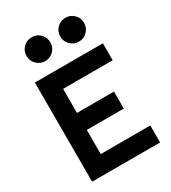

<svg xmlns="http://www.w3.org/2000/svg" viewBox="-223 -1052 1033 1163"><g transform="rotate(-30 293.0 -470.5)"><path d="M69.8 0V-693.4H198.7V0ZM69.8 0V-118.7H545.4V0ZM69.8 -287.6V-406.7H457.5V-287.6ZM69.8 -574.7V-693.4H545.4V-574.7ZM425.3 -774.4Q391.2 -774.4 366.8 -798.8Q342.3 -823.2 342.3 -857.9Q342.3 -892.6 366.7 -916.8Q391.2 -940.9 425.3 -940.9Q460 -940.9 484.4 -916.8Q508.8 -892.6 508.8 -857.9Q508.8 -823.2 484.5 -798.8Q460.2 -774.4 425.3 -774.4ZM189.9 -774.4Q155.3 -774.4 130.9 -798.8Q106.4 -823.2 106.4 -857.9Q106.4 -892.6 130.9 -916.8Q155.3 -940.9 189.9 -940.9Q224.6 -940.9 248.8 -916.8Q272.9 -892.6 272.9 -857.9Q272.9 -823.2 248.8 -798.8Q224.6 -774.4 189.9 -774.4Z"/></g></svg>

Font: Cascadia Code
Style: Regular
Weight: 400
Monospace: yes
Designer: Aaron Bell
Foundry: Saja Typeworks
Version: Version 2106.017